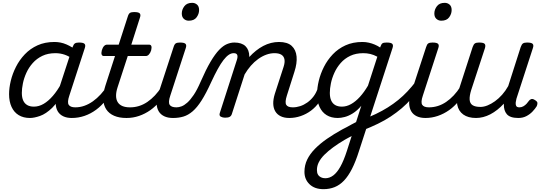

<svg xmlns="http://www.w3.org/2000/svg" viewBox="-20 -815 3828 1354"><path d="M191 17Q145 17 112 -3Q79 -23 61.5 -61Q44 -99 44 -151Q44 -195 56 -245Q68 -295 92.5 -343.5Q117 -392 155 -432Q193 -472 245 -495.5Q297 -519 364 -519Q409 -519 449 -501.5Q489 -484 521 -458L509 -389Q469 -418 437 -429Q405 -440 371 -440Q318 -440 278.5 -421Q239 -402 211 -370.5Q183 -339 166 -301.5Q149 -264 141.5 -227Q134 -190 134 -160Q134 -128 143.5 -106.5Q153 -85 172 -74Q191 -63 219 -63Q254 -63 287.5 -82.5Q321 -102 353 -139Q385 -176 412 -226L429 -179Q392 -97 348 -54.5Q304 -12 262.5 2.5Q221 17 191 17ZM486 17Q451 17 426 5Q401 -7 387.5 -29.5Q374 -52 373 -83Q372 -114 384 -153L492 -483Q499 -503 508.5 -509Q518 -515 537 -515Q568 -515 576.5 -505.5Q585 -496 578 -476L469 -141Q453 -94 464.5 -76Q476 -58 511 -58Q525 -58 530.5 -46.5Q536 -35 533.5 -20.5Q531 -6 519 5.5Q507 17 486 17Z M486 17Q472 17 466 5.5Q460 -6 463 -20.5Q466 -35 478 -46.5Q490 -58 511 -58Q544 -58 575 -69Q606 -80 635 -100.5Q664 -121 690.5 -150Q717 -179 741 -216Q750 -230 760.5 -229Q771 -228 777.5 -219Q784 -210 779 -199Q758 -150 727.5 -110Q697 -70 658.5 -41.5Q620 -13 576.5 2Q533 17 486 17Z M871 17Q821 17 785 1.5Q749 -14 729.5 -43.5Q710 -73 708 -115Q706 -157 723 -210L791 -420H712Q701 -420 697 -430Q693 -440 698 -460Q704 -480 713.5 -490Q723 -500 734 -500H817L881 -698Q887 -718 896.5 -724Q906 -730 926 -730Q957 -730 965.5 -720.5Q974 -711 967 -691L906 -500H1032Q1043 -500 1047 -490.5Q1051 -481 1046 -460Q1040 -441 1030 -430.5Q1020 -420 1009 -420H881L809 -199Q798 -165 798.5 -138.5Q799 -112 810.5 -94Q822 -76 843.5 -67Q865 -58 896 -58Q910 -58 915.5 -46.5Q921 -35 918.5 -20.5Q916 -6 904 5.5Q892 17 871 17Z M873 17Q859 17 853 5.5Q847 -6 850 -20.5Q853 -35 865 -46.5Q877 -58 898 -58Q930 -58 960.5 -67.5Q991 -77 1019 -96Q1047 -115 1072.5 -142Q1098 -169 1120 -204Q1129 -217 1140 -216Q1151 -215 1157 -206.5Q1163 -198 1158 -186Q1138 -140 1108 -102.5Q1078 -65 1040.5 -38.5Q1003 -12 960.5 2.5Q918 17 873 17Z M1199 17Q1164 17 1138.5 5Q1113 -7 1099.5 -29.5Q1086 -52 1084.5 -83Q1083 -114 1096 -153L1204 -483Q1210 -503 1219.5 -509Q1229 -515 1249 -515Q1280 -515 1288.5 -505.5Q1297 -496 1290 -476L1181 -141Q1165 -94 1176.5 -76Q1188 -58 1224 -58Q1238 -58 1243.5 -46.5Q1249 -35 1246.5 -20.5Q1244 -6 1232 5.5Q1220 17 1199 17ZM1311 -669Q1291 -669 1276.5 -682Q1262 -695 1262 -720Q1262 -747 1280 -771Q1298 -795 1335 -795Q1355 -795 1369.5 -782.5Q1384 -770 1384 -744Q1384 -717 1366.5 -693Q1349 -669 1311 -669Z M1201 17Q1192 17 1189.5 5.5Q1187 -6 1191 -20.5Q1195 -35 1204 -46.5Q1213 -58 1225 -58Q1241 -58 1260 -65Q1279 -72 1300.5 -91Q1322 -110 1346 -145.5Q1370 -181 1395 -239Q1433 -326 1465 -380Q1497 -434 1525.5 -463.5Q1554 -493 1580.5 -504Q1607 -515 1632 -515Q1643 -515 1646 -503.5Q1649 -492 1647.5 -477.5Q1646 -463 1640.5 -451.5Q1635 -440 1627 -440Q1610 -440 1592.5 -428Q1575 -416 1556 -391.5Q1537 -367 1515.5 -328Q1494 -289 1469 -235Q1433 -156 1401.5 -106.5Q1370 -57 1338.5 -30Q1307 -3 1273.5 7Q1240 17 1201 17Z M2020 17Q1985 17 1960 5Q1935 -7 1921.5 -29.5Q1908 -52 1907 -83Q1906 -114 1918 -153L1980 -344Q1990 -375 1986 -396.5Q1982 -418 1964.5 -429Q1947 -440 1916 -440Q1887 -440 1858 -429.5Q1829 -419 1801 -399Q1773 -379 1749 -351.5Q1725 -324 1705 -290L1615 -11Q1611 2 1600.5 8.5Q1590 15 1567 15Q1551 15 1537.5 8Q1524 1 1530 -18L1650 -391Q1658 -415 1653 -427.5Q1648 -440 1629 -440Q1614 -440 1607.5 -451.5Q1601 -463 1601.5 -477.5Q1602 -492 1610.5 -503.5Q1619 -515 1634 -515Q1659 -515 1678.5 -508.5Q1698 -502 1711 -489.5Q1724 -477 1731 -458.5Q1738 -440 1738 -417V-413Q1761 -438 1785.5 -457.5Q1810 -477 1836.5 -491Q1863 -505 1891 -512Q1919 -519 1947 -519Q2007 -519 2037 -491.5Q2067 -464 2071.5 -416.5Q2076 -369 2056 -308L2003 -141Q1988 -94 1998.5 -76Q2009 -58 2045 -58Q2059 -58 2064.5 -46.5Q2070 -35 2067.5 -20.5Q2065 -6 2053 5.5Q2041 17 2020 17Z M2020 17Q2006 17 2000 5.5Q1994 -6 1997 -20.5Q2000 -35 2012 -46.5Q2024 -58 2045 -58Q2071 -58 2097 -66.5Q2123 -75 2147 -92Q2171 -109 2190 -133.5Q2209 -158 2220 -190Q2225 -205 2237 -205.5Q2249 -206 2258.5 -196.5Q2268 -187 2265 -173Q2255 -130 2231 -95Q2207 -60 2173.5 -35Q2140 -10 2100.5 3.5Q2061 17 2020 17Z M2261 519Q2199 519 2163 484.5Q2127 450 2127 397Q2127 350 2146.5 310Q2166 270 2202 233.5Q2238 197 2286.5 163.5Q2335 130 2393 98Q2410 90 2426 81Q2442 72 2458.5 63Q2475 54 2491 46L2528 -69Q2498 -34 2468 -15.5Q2438 3 2411 10Q2384 17 2362 17Q2316 17 2283.5 -3Q2251 -23 2233.5 -61Q2216 -99 2216 -151Q2216 -195 2228 -245Q2240 -295 2264.5 -343.5Q2289 -392 2327 -432Q2365 -472 2417 -495.5Q2469 -519 2536 -519Q2559 -519 2581 -514Q2603 -509 2623 -500.5Q2643 -492 2661 -480L2662 -484Q2669 -504 2677 -509.5Q2685 -515 2707 -515Q2738 -515 2746.5 -505.5Q2755 -496 2748 -476L2511 252Q2488 325 2462 376Q2436 427 2406 458.5Q2376 490 2340 504.5Q2304 519 2261 519ZM2274 442Q2304 442 2330.5 422Q2357 402 2380.5 360Q2404 318 2426 250L2460 144Q2450 149 2441.5 154Q2433 159 2425 163Q2417 167 2409 172Q2365 198 2329.5 224Q2294 250 2268 276Q2242 302 2228.5 328.5Q2215 355 2215 384Q2215 404 2222.5 416.5Q2230 429 2243.5 435.5Q2257 442 2274 442ZM2391 -63Q2424 -63 2456 -81Q2488 -99 2518 -132Q2548 -165 2575 -211L2641 -415Q2615 -429 2591 -434.5Q2567 -440 2542 -440Q2489 -440 2449.5 -421Q2410 -402 2382.5 -370.5Q2355 -339 2338 -301.5Q2321 -264 2313.5 -227Q2306 -190 2306 -160Q2306 -128 2315.5 -106.5Q2325 -85 2344 -74Q2363 -63 2391 -63Z M2539 104Q2531 108 2525.5 98Q2520 88 2518.5 74Q2517 60 2520 46.5Q2523 33 2533 30Q2586 10 2631 -11.5Q2676 -33 2715 -57.5Q2754 -82 2788.5 -110Q2823 -138 2853.5 -170.5Q2884 -203 2913 -241Q2924 -254 2935 -249.5Q2946 -245 2951.5 -231.5Q2957 -218 2947 -205Q2916 -159 2883 -121Q2850 -83 2813.5 -52Q2777 -21 2735.5 6.5Q2694 34 2645.5 57.5Q2597 81 2539 104Z M2980 17Q2945 17 2919.5 5Q2894 -7 2880.5 -29.5Q2867 -52 2865.5 -83Q2864 -114 2877 -153L2985 -483Q2991 -503 3000.5 -509Q3010 -515 3030 -515Q3061 -515 3069.5 -505.5Q3078 -496 3071 -476L2962 -141Q2946 -94 2957.5 -76Q2969 -58 3005 -58Q3019 -58 3024.5 -46.5Q3030 -35 3027.5 -20.5Q3025 -6 3013 5.5Q3001 17 2980 17ZM3092 -669Q3072 -669 3057.5 -682Q3043 -695 3043 -720Q3043 -747 3061 -771Q3079 -795 3116 -795Q3136 -795 3150.5 -782.5Q3165 -770 3165 -744Q3165 -717 3147.5 -693Q3130 -669 3092 -669Z M2980 17Q2966 17 2960 5.5Q2954 -6 2957 -20.5Q2960 -35 2972 -46.5Q2984 -58 3005 -58Q3037 -58 3067.5 -67.5Q3098 -77 3126 -96Q3154 -115 3179.5 -142Q3205 -169 3227 -204Q3236 -217 3247 -216Q3258 -215 3264 -206.5Q3270 -198 3265 -186Q3245 -140 3215 -102.5Q3185 -65 3147.5 -38.5Q3110 -12 3067.5 2.5Q3025 17 2980 17Z M3337 17Q3281 17 3247 -7.5Q3213 -32 3204.5 -76.5Q3196 -121 3215 -180L3313 -483Q3320 -503 3329.5 -509Q3339 -515 3358 -515Q3390 -515 3398 -505.5Q3406 -496 3400 -476L3303 -180Q3290 -138 3292 -111.5Q3294 -85 3313 -73Q3332 -61 3368 -61Q3392 -61 3418 -71.5Q3444 -82 3470.5 -101Q3497 -120 3521 -147Q3545 -174 3564 -208L3652 -483Q3659 -503 3668.5 -509Q3678 -515 3697 -515Q3728 -515 3736.5 -505.5Q3745 -496 3738 -476L3622 -119Q3619 -108 3617 -93.5Q3615 -79 3620 -68.5Q3625 -58 3643 -58Q3658 -58 3671 -65.5Q3684 -73 3694 -84Q3704 -95 3710 -104Q3715 -112 3726 -116Q3737 -120 3753 -109Q3770 -99 3770 -88Q3770 -77 3765 -66Q3754 -48 3735.5 -28.5Q3717 -9 3692 4Q3667 17 3635 17Q3605 17 3585 10Q3565 3 3554 -10Q3543 -23 3538 -40Q3533 -57 3533 -78V-84Q3511 -60 3487 -41Q3463 -22 3438 -9Q3413 4 3387.5 10.5Q3362 17 3337 17Z"/></svg>

Font: Playwrite RO
Style: Regular
Weight: 400
Designer: Veronika Burian, José Scaglione
Foundry: TypeTogether
Version: Version 1.002